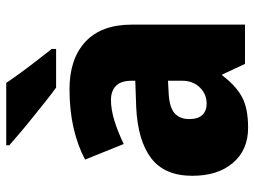

<svg xmlns="http://www.w3.org/2000/svg" viewBox="-120 -686 816 616"><g transform="rotate(-90 288.0 -378.0)"><path d="M310 -563Q407 -563 462 -512Q517 -461 517 -363V0H391L357 -73H354Q322 -30 285.5 -10Q249 10 186 10Q115 10 73.5 -38.5Q32 -87 32 -169Q32 -258 88.5 -301Q145 -344 252 -349L337 -352V-362Q337 -398 320.5 -414Q304 -430 275 -430Q245 -430 209 -419Q173 -408 134 -389L84 -513Q129 -537 185.5 -550Q242 -563 310 -563ZM299 -245Q253 -243 233.5 -226.5Q214 -210 214 -179Q214 -150 227.5 -136.5Q241 -123 263 -123Q294 -123 315.5 -145Q337 -167 337 -202V-247ZM330 -766Q344 -745 364.5 -717Q385 -689 405.5 -663Q426 -637 439 -620V-606H315Q298 -618 273 -638Q248 -658 220.5 -680Q193 -702 169 -722.5Q145 -743 130 -756V-766Z"/></g></svg>

Font: Noto Sans Lao SemiCondensed Black
Style: Regular
Weight: 900
Width: 4
Designer: Monotype Design Team
Foundry: Monotype Imaging Inc.
Version: Version 2.003; ttfautohint (v1.8.4.7-5d5b)